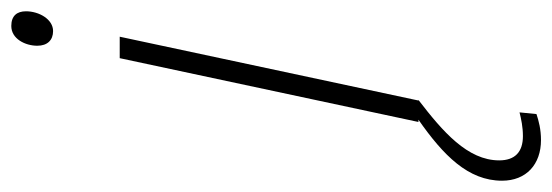

<svg xmlns="http://www.w3.org/2000/svg" viewBox="-422 -422 978 340"><g transform="rotate(-90 67.0 -252.0)"><path d="M182 -647C203 -647 217 -672 217 -695C217 -711 209 -721 191 -721C168 -721 156 -696 156 -675C156 -657 166 -647 182 -647ZM21 0H25C-38 44 -83 88 -83 148C-83 191 -54 217 -11 217C8 217 23 213 35 209L38 179C26 182 12 185 -4 185C-32 185 -47 171 -47 143C-47 87 4 43 60 0H59L172 -529H134Z"/></g></svg>

Font: Noto Sans SemiCondensed ExtraLight
Style: Italic
Weight: 200
Width: 4
Italic angle: -12°
Designer: Monotype Design Team
Foundry: Monotype Imaging Inc.
Version: Version 2.013